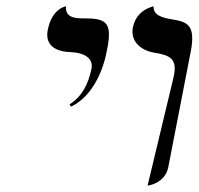

<svg xmlns="http://www.w3.org/2000/svg" viewBox="-20 -579 626 605"><path d="M445 6C445 6 499 0 510 -51L579 -406C600 -504 570 -510 517 -519C517 -519 516 -519 516 -519C495 -523 462 -530 464 -559C464 -559 411 -550 399 -494C390 -453 419 -421 466 -413C517 -405 540 -393 527 -336ZM204 -243C277 -278 307 -369 315 -411C335 -502 321 -521 251 -521C220 -521 185 -521 188 -559C188 -559 145 -554 131 -487C121 -443 147 -417 200 -415C249 -413 275 -394 268 -361C258 -315 240 -276 199 -250Z"/></svg>

Font: Libertinus Sans
Style: Italic
Weight: 400
Italic angle: -12°
Designer: Philipp H. Poll, Khaled Hosny
Foundry: Caleb Maclennan
Version: Version 7.050;RELEASE